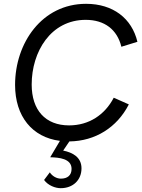

<svg xmlns="http://www.w3.org/2000/svg" viewBox="-20 -729 743 1006"><path d="M298 257C363 257 407 214 407 153C407 95 361 70 311 60L343.5 12C479.5 10.5 593.5 -61.5 655 -182L576 -217C529 -127 446 -72 342 -72C218 -72 146 -152 146 -286C146 -458 246 -625 429 -625C528 -625 594 -574 616 -484L700 -510C671 -632 573 -709 431 -709C200 -709 59 -504 59 -284C59 -119.5 148.5 -9.5 294 9L243 95C290 96 355 102 355 156C355 189 334 207 299 207C276 207 253 193 241 174L211 214C232 243 270 257 298 257Z"/></svg>

Font: HK Grotesk
Style: Italic
Weight: 400
Italic angle: -16°
Designer: Alfredo Marco Pradil
Foundry: Hanken Design Co.
Version: Version 3.001;FEAKit 1.0